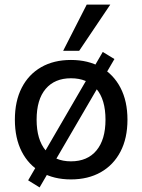

<svg xmlns="http://www.w3.org/2000/svg" viewBox="-20 -775 621 839"><path d="M290 9Q215 9 160 -22.5Q105 -54 75 -112.5Q45 -171 45 -252Q45 -333 75 -391.5Q105 -450 160 -481.5Q215 -513 290 -513Q365 -513 420.5 -481.5Q476 -450 506.5 -391.5Q537 -333 537 -252Q537 -171 506.5 -112.5Q476 -54 420.5 -22.5Q365 9 290 9ZM290 -70Q362 -70 401.5 -117.5Q441 -165 441 -252Q441 -340 401.5 -386.5Q362 -433 290 -433Q219 -433 179.5 -386.5Q140 -340 140 -252Q140 -165 179.5 -117.5Q219 -70 290 -70ZM153 44 103 13 429 -548 480 -517ZM256 -553 359 -755H462L326 -553Z"/></svg>

Font: Mulish ExtraLight SemiBold
Style: Regular
Weight: 600
Version: Version 3.603